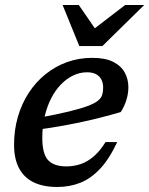

<svg xmlns="http://www.w3.org/2000/svg" viewBox="-20 -734 594 765"><path d="M327 -446Q298 -446 271.5 -433.2Q245 -420.5 222.5 -397.2Q200 -374 183.5 -341.5Q167 -309 157.8 -269.2Q148.5 -229.5 148.5 -185Q148.5 -120.5 171.8 -95.8Q195 -71 244.5 -71Q274.5 -71 302 -80.5Q329.5 -90 354.2 -111.5Q379 -133 400.5 -168H447Q415.5 -100.5 378.5 -61.2Q341.5 -22 299.2 -5.5Q257 11 208.5 11Q151.5 11 113.2 -8Q75 -27 55.5 -64.5Q36 -102 36 -157Q36 -216 51.2 -268.5Q66.5 -321 94.5 -364Q122.5 -407 161.2 -438.2Q200 -469.5 247 -486.5Q294 -503.5 347.5 -503.5Q399.5 -503.5 431 -487.5Q462.5 -471.5 477 -445Q491.5 -418.5 491.5 -386Q491.5 -360.5 483.2 -334.5Q475 -308.5 461 -287.5Q420 -275.5 377.8 -264.8Q335.5 -254 293 -245.2Q250.5 -236.5 209.5 -229.5Q168.5 -222.5 130 -217.5L133 -264.5Q206 -278 253.5 -289.5Q301 -301 329 -311.5Q357 -322 370.2 -332.8Q383.5 -343.5 387.2 -356.2Q391 -369 391 -384.5Q391 -403.5 383.8 -417.2Q376.5 -431 362.5 -438.5Q348.5 -446 327 -446ZM554.5 -714 388 -550.5H296L229.5 -714H294L367 -608H340.5L478.5 -714Z"/></svg>

Font: Newsreader 9pt Medium
Style: Italic
Weight: 500
Italic angle: -17°
Designer: Hugues Gentile
Foundry: Production Type
Version: Version 1.003